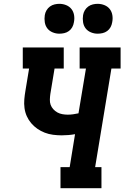

<svg xmlns="http://www.w3.org/2000/svg" viewBox="-20 -983 650 1003"><path d="M296 0V-110H344L372 -282Q355 -279 337.5 -277.5Q320 -276 302 -276Q280 -276 257 -279Q234 -282 213.5 -290Q193 -298 175 -310.5Q157 -323 143 -339.5Q129 -356 120 -376Q111 -396 108 -418.5Q105 -441 107 -464Q109 -487 113 -510L132 -625H99V-735H313V-625H265L243 -492Q241 -478 240.5 -463Q240 -448 244.5 -435.5Q249 -423 258.5 -412.5Q268 -402 280 -395.5Q292 -389 306 -386.5Q320 -384 334 -384Q348 -384 362 -386Q376 -388 390 -391L429 -625H396V-735H610V-625H562L477 -110H510V0ZM490 -807Q472 -807 455 -814Q438 -821 427.5 -834.5Q417 -848 414 -866.5Q411 -885 414 -904Q416 -917 423 -929Q430 -941 441 -949Q452 -957 465 -960Q478 -963 490 -963Q509 -963 526 -956Q543 -949 553.5 -935.5Q564 -922 567 -903.5Q570 -885 566 -866Q564 -853 557.5 -841Q551 -829 540 -821Q529 -813 516 -810Q503 -807 490 -807ZM290 -807Q272 -807 255 -814Q238 -821 227.5 -834.5Q217 -848 214 -866.5Q211 -885 214 -904Q216 -917 223 -929Q230 -941 241 -949Q252 -957 265 -960Q278 -963 290 -963Q309 -963 326 -956Q343 -949 353.5 -935.5Q364 -922 367 -903.5Q370 -885 366 -866Q364 -853 357.5 -841Q351 -829 340 -821Q329 -813 316 -810Q303 -807 290 -807Z"/></svg>

Font: Iosevka Curly Slab XBdEx
Style: Italic
Weight: 800
Width: 7
Italic angle: -9°
Monospace: yes
Designer: Belleve Invis
Foundry: Belleve Invis
Version: Version 11.1.0; ttfautohint (v1.8.3)